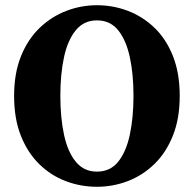

<svg xmlns="http://www.w3.org/2000/svg" viewBox="-20 -696 742 735"><path d="M351 19Q289 19 232 -2.5Q175 -24 130.5 -67.5Q86 -111 60 -176Q34 -241 34 -329Q34 -415 60 -480Q86 -545 131 -588.5Q176 -632 233 -654Q290 -676 351 -676Q413 -676 469.5 -654.5Q526 -633 571 -590Q616 -547 642 -481.5Q668 -416 668 -329Q668 -242 642 -177Q616 -112 571.5 -68.5Q527 -25 470 -3Q413 19 351 19ZM351 -39Q402 -39 432.5 -77Q463 -115 477 -180.5Q491 -246 491 -329Q491 -412 477 -477Q463 -542 432.5 -580Q402 -618 351 -618Q301 -618 270 -580Q239 -542 225 -477Q211 -412 211 -329Q211 -246 225 -180.5Q239 -115 270 -77Q301 -39 351 -39Z"/></svg>

Font: Source Serif Pro
Style: Bold
Weight: 700
Designer: Frank Grießhammer
Foundry: Adobe Systems Incorporated
Version: Version 3.001;hotconv 1.0.111;makeotfexe 2.5.65597